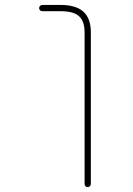

<svg xmlns="http://www.w3.org/2000/svg" viewBox="-20 -565 540 779"><path d="M323.2 181.6V-433.6Q323.2 -479.5 299.8 -500Q277.3 -519.5 226.6 -519.5H151.4Q146.5 -519.5 142.6 -523.4Q138.7 -527.3 138.7 -532.2Q138.7 -537.1 142.6 -541Q146.5 -544.9 151.4 -544.9H226.6Q288.1 -544.9 318.4 -517.6Q348.6 -490.2 348.6 -433.6V181.6Q348.6 186.5 344.7 190.4Q340.8 194.3 335.4 194.3Q330.1 194.3 326.7 190.4Q323.2 186.5 323.2 181.6Z"/></svg>

Font: Rounded-L Mgen+ 2m thin
Style: Regular
Weight: 100
Designer: [Source Han Sans]
Ryoko NISHIZUKA  (kana & ideographs); Paul D. Hunt (Latin, Greek & Cyrillic); Wenlong ZHANG  (bopomofo
Version: Version 1.059.20150602